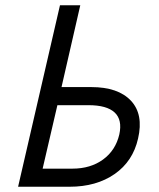

<svg xmlns="http://www.w3.org/2000/svg" viewBox="-20 -710 605 730"><path d="M48.8 0 208 -689.9H285.2L213.9 -378.9H327.1Q429.2 -378.9 477.8 -327.1Q526.4 -275.4 504.9 -183.1Q485.4 -96.7 415.8 -48.3Q346.2 0 244.6 0ZM142.1 -68.8H255.4Q324.2 -68.8 371.8 -103.5Q419.4 -138.2 433.6 -198.7Q445.8 -254.4 416 -282.2Q386.2 -310.1 316.4 -310.1H198.2Z"/></svg>

Font: HK Grotesk Italic
Style: Regular
Weight: 400
Italic angle: -13°
Designer: Alfredo Marco Pradil and Stefan Peev
Foundry: Hanken Design Co.
Version: Version 1.000;PS 001.000;hotconv 1.0.88;makeotf.lib2.5.64775